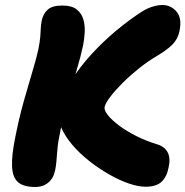

<svg xmlns="http://www.w3.org/2000/svg" viewBox="-20 -733 739 765"><path d="M560 11Q531 11 493 -2Q455 -15 414 -38.5Q373 -62 335 -92Q297 -122 268 -156Q239 -190 224 -225Q209 -260 216 -292Q226 -342 253.5 -392.5Q281 -443 323 -492.5Q365 -542 417 -588.5Q469 -635 529 -676Q559 -697 583 -705Q607 -713 627 -713Q661 -713 683.5 -686.5Q706 -660 695 -609Q689 -578 667.5 -556Q646 -534 602 -508Q568 -488 533 -460Q498 -432 468.5 -402.5Q439 -373 419.5 -347.5Q400 -322 397 -307Q394 -294 410 -274Q426 -254 455.5 -232Q485 -210 524 -190.5Q563 -171 606 -158Q636 -149 648 -126Q660 -103 652 -67Q645 -29 624 -9Q603 11 560 11ZM120 12Q74 12 52 -7Q30 -26 28 -70Q26 -114 41 -187Q56 -263 75 -330.5Q94 -398 110 -451Q126 -504 133 -537Q139 -568 140.5 -587Q142 -606 142.5 -620.5Q143 -635 146 -650Q152 -679 170.5 -695Q189 -711 228 -711Q266 -711 285.5 -695.5Q305 -680 312 -656Q319 -632 317.5 -604Q316 -576 311 -552Q302 -509 285 -452Q268 -395 249 -329Q230 -263 217 -193Q212 -170 210 -151.5Q208 -133 207 -117.5Q206 -102 204.5 -87Q203 -72 200 -56Q194 -24 173 -6Q152 12 120 12Z"/></svg>

Font: Shantell Sans ExtraBold
Style: Italic
Weight: 800
Italic angle: -11°
Designer: Stephen Nixon, Anya Danilova, Shantell Martin
Foundry: Arrow Type
Version: Version 1.011;[c5ecc13dd]